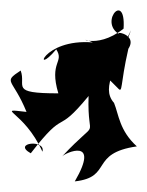

<svg xmlns="http://www.w3.org/2000/svg" viewBox="16 -638 278 362"><g transform="rotate(90 155.0 -457.0)"><path d="M140 -540C151 -550 136 -544 66 -560C34 -581 30 -516 43 -553C25 -496 -49 -556 28 -551C71 -497 38 -457 54 -493C46 -397 121 -379 67 -424C92 -440 90 -410 150 -428C150 -335 137 -368 107 -357C130 -322 121 -342 185 -368C178 -306 182 -363 260 -398C236 -405 243 -340 263 -376C174 -445 233 -421 155 -485C248 -482 189 -510 269 -435C262 -441 232 -508 316 -459C308 -531 263 -486 250 -576C220 -543 190 -542 168 -533C138 -506 95 -542 31 -565L121 -521Z"/></g></svg>

Font: Hussar Lance
Style: Regular
Weight: 700
Foundry: Cannot Into Space Fonts, PlusOne Fonts
Version: Version 2.27